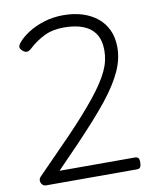

<svg xmlns="http://www.w3.org/2000/svg" viewBox="-95 -964 854 1038"><g transform="rotate(-10 331.5 -445.0)"><path d="M73 0Q61 0 53 -8.5Q45 -17 44 -29.5Q43 -42 54 -53L235 -238Q286 -291 326 -336Q366 -381 396.5 -419Q427 -457 449 -490.5Q471 -524 484.5 -553Q498 -582 504 -609.5Q510 -637 510 -664Q510 -720 487 -755Q464 -790 420.5 -807Q377 -824 316 -824Q253 -824 207 -801.5Q161 -779 120 -741Q107 -730 96.5 -729.5Q86 -729 73 -740Q58 -754 60.5 -764.5Q63 -775 71 -784Q93 -811 130.5 -835Q168 -859 217.5 -874.5Q267 -890 324 -890Q379 -890 425.5 -876Q472 -862 507.5 -834Q543 -806 562.5 -764.5Q582 -723 582 -668Q582 -637 575 -605Q568 -573 552.5 -539Q537 -505 513.5 -468Q490 -431 457 -389.5Q424 -348 380.5 -299.5Q337 -251 283 -194L158 -65H573Q584 -65 590 -58.5Q596 -52 596 -35Q596 -18 591 -9Q586 0 573 0Z"/></g></svg>

Font: Playwrite GB S Light
Style: Regular
Weight: 300
Designer: Veronika Burian, José Scaglione
Foundry: TypeTogether
Version: Version 1.002